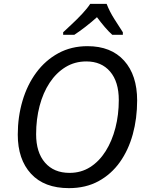

<svg xmlns="http://www.w3.org/2000/svg" viewBox="-20 -964 761 994"><path d="M337 10Q209 10 140.5 -64.5Q72 -139 72 -267Q72 -359 96.5 -442Q121 -525 168 -588.5Q215 -652 282 -688.5Q349 -725 433 -725Q555 -725 622.5 -650Q690 -575 690 -444Q690 -351 667.5 -269Q645 -187 600.5 -124.5Q556 -62 490 -26Q424 10 337 10ZM340 -69Q400 -69 447 -99Q494 -129 527 -181.5Q560 -234 577.5 -302Q595 -370 595 -446Q595 -541 550 -593.5Q505 -646 427 -646Q367 -646 319 -616.5Q271 -587 237 -535.5Q203 -484 185 -415.5Q167 -347 167 -269Q167 -175 213 -122Q259 -69 340 -69ZM307 -784V-797Q324 -813 352 -839Q380 -865 406.5 -893.5Q433 -922 447 -944H532Q547 -905 572 -865.5Q597 -826 616 -797V-784H561Q543 -800 522.5 -824Q502 -848 482 -875Q452 -848 421.5 -824.5Q391 -801 365 -784Z"/></svg>

Font: Manna Sans
Style: Italic
Weight: 400
Italic angle: -12°
Designer: Monotype Design Team
Foundry: Monotype Imaging Inc.
Version: Version 2.001.1; ttfautohint (v1.8.2)